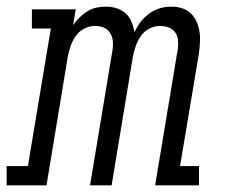

<svg xmlns="http://www.w3.org/2000/svg" viewBox="-60 -558 680 578"><path d="M-40 0V-58H24L93 -472H36V-530H168L160 -482Q168 -494 179 -505Q190 -516 203 -524Q216 -532 230 -535Q244 -538 259 -538Q276 -538 291.5 -533Q307 -528 318.5 -517.5Q330 -507 336 -492Q342 -477 345 -461Q352 -477 363 -491.5Q374 -506 389 -517Q404 -528 421 -533Q438 -538 455 -538Q472 -538 487 -533.5Q502 -529 513.5 -518.5Q525 -508 531.5 -493.5Q538 -479 540.5 -463.5Q543 -448 542 -431Q541 -414 539 -398L482 -58H539V0H407L475 -409Q477 -422 476 -435.5Q475 -449 468 -459.5Q461 -470 448.5 -475Q436 -480 422 -480Q406 -480 390 -472Q374 -464 364 -449.5Q354 -435 348.5 -419Q343 -403 340 -387L276 0H211L279 -409Q281 -422 279.5 -435.5Q278 -449 271 -459.5Q264 -470 252 -475Q240 -480 226 -480Q210 -480 194 -472Q178 -464 168 -449.5Q158 -435 152.5 -419Q147 -403 144 -387L80 0Z"/></svg>

Font: Iosevka Curly Slab LtExObl
Style: Regular
Weight: 300
Width: 7
Italic angle: -9°
Monospace: yes
Designer: Belleve Invis
Foundry: Belleve Invis
Version: Version 11.1.0; ttfautohint (v1.8.3)